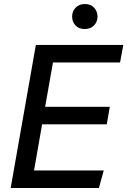

<svg xmlns="http://www.w3.org/2000/svg" viewBox="-20 -933 632 953"><path d="M149 -87H495L471 0H33L158 -710H592L576 -623H243L204 -403H525L510 -316H189ZM400 -789Q371 -789 354.5 -807Q338 -825 338 -851Q338 -876 355 -894.5Q372 -913 401 -913Q431 -913 447.5 -894.5Q464 -876 464 -851Q464 -825 447 -807Q430 -789 400 -789Z"/></svg>

Font: Livvic Medium
Style: Italic
Weight: 500
Italic angle: -10°
Designer: Jacques Le Bailly, Baron von Fonthausen
Version: Version 1.001; ttfautohint (v1.8.2)